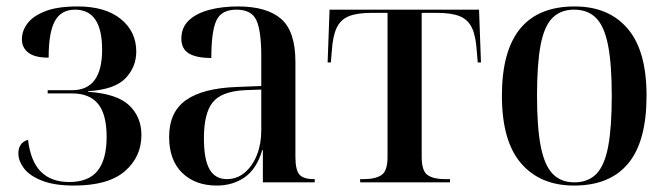

<svg xmlns="http://www.w3.org/2000/svg" viewBox="-20 -566 2076 596"><path d="M210 10Q148 10 109.5 -5.5Q71 -21 54 -44Q37 -67 37 -90Q37 -123 67 -132Q75 -65 107 -33Q139 -1 195 -1Q255 -1 283 -36Q311 -71 311 -141Q311 -211 284.5 -243.5Q258 -276 204 -276H128V-286H204Q297 -286 297 -412Q297 -536 213 -536Q170 -536 150.5 -501Q131 -466 131 -387Q88 -387 68 -402.5Q48 -418 48 -444Q48 -470 65 -493Q82 -516 120 -531Q158 -546 221 -546Q307 -546 355 -507Q403 -468 403 -406Q403 -358 369.5 -323Q336 -288 254 -283V-281Q343 -275 381 -239Q419 -203 419 -147Q419 -79 367.5 -34.5Q316 10 210 10Z M653 10Q586 10 545.5 -29.5Q505 -69 505 -141Q505 -218 557 -255Q609 -292 714 -296L791 -299V-392Q791 -470 776 -503Q761 -536 714 -536Q667 -536 651.5 -502Q636 -468 636 -386Q590 -386 566.5 -400Q543 -414 543 -446Q543 -481 566.5 -503Q590 -525 630 -535.5Q670 -546 719 -546Q808 -546 852.5 -507.5Q897 -469 897 -374V-80Q897 -38 909.5 -24Q922 -10 954 -10H957V0H796V-100H794Q777 -42 740 -16Q703 10 653 10ZM684 -10Q716 -10 740 -30.5Q764 -51 777.5 -85Q791 -119 791 -160V-288L738 -286Q667 -282 640 -248Q613 -214 613 -137Q613 -71 630.5 -40.5Q648 -10 684 -10Z M1098 0V-10H1110Q1145 -10 1164 -22.5Q1183 -35 1183 -79V-526H1132Q1088 -526 1062.5 -515.5Q1037 -505 1025 -479.5Q1013 -454 1010 -408L1007 -372H997L1003 -536H1467L1473 -372H1463L1460 -408Q1457 -454 1445 -479.5Q1433 -505 1407.5 -515.5Q1382 -526 1338 -526H1289V-79Q1289 -35 1307.5 -22.5Q1326 -10 1359 -10H1377V0Z M1762 10Q1657 10 1597.5 -59Q1538 -128 1538 -269Q1538 -546 1764 -546Q1869 -546 1928 -477.5Q1987 -409 1987 -269Q1987 -127 1930 -58.5Q1873 10 1762 10ZM1763 0Q1806 0 1831.5 -26.5Q1857 -53 1868 -112Q1879 -171 1879 -269Q1879 -367 1867.5 -425.5Q1856 -484 1830.5 -510Q1805 -536 1762 -536Q1720 -536 1694.5 -510Q1669 -484 1658 -425.5Q1647 -367 1647 -269Q1647 -171 1658.5 -112Q1670 -53 1695.5 -26.5Q1721 0 1763 0Z"/></svg>

Font: Noto Serif Display SemiCondensed Medium
Style: Regular
Weight: 500
Width: 4
Designer: Monotype Design Team
Foundry: Monotype Imaging Inc.
Version: Version 2.009